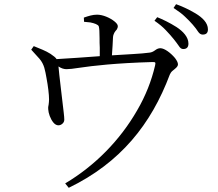

<svg xmlns="http://www.w3.org/2000/svg" viewBox="-20 -829 1040 916"><path d="M381 -725 380 -745C403 -753 422 -759 443 -759C471 -759 505 -744 526 -727C537 -718 542 -711 542 -704C542 -698 540 -693 537 -688C529 -679 520 -669 519 -649C518 -638 518 -625 517 -610C516 -594 515 -579 514 -565C547 -567 580 -569 613 -571C646 -573 673 -575 694 -578C703 -579 712 -583 721 -590C729 -596 737 -599 745 -599C765 -599 795 -576 815 -552C824 -540 829 -530 829 -522C829 -510 815 -501 803 -491C797 -486 793 -480 790 -473C701 -236 555 -53 308 67L291 46C434 -39 553 -161 634 -302C675 -372 703 -444 720 -517C723 -532 722 -533 707 -533C531 -528 422 -515 361 -506C330 -501 309 -499 297 -499C285 -499 272 -503 259 -512C260 -495 265 -455 270 -411C275 -367 280 -323 284 -292C287 -261 290 -251 279 -240C268 -229 250 -226 235 -244C220 -262 211 -289 210 -308C209 -314 210 -321 212 -330C213 -338 214 -346 214 -355C214 -378 209 -419 202 -456C195 -493 192 -521 168 -549C155 -563 142 -577 129 -592L141 -609C170 -597 198 -587 221 -572C236 -562 246 -554 250 -547C306 -550 388 -556 456 -561C456 -573 456 -587 456 -602C455 -617 455 -632 455 -647C455 -675 454 -695 451 -704C447 -712 431 -718 411 -722C401 -723 391 -724 381 -725ZM717 -730 730 -747C753 -738 789 -721 822 -700C854 -679 879 -652 879 -621C879 -604 871 -595 854 -595C846 -595 839 -600 833 -610C820 -629 799 -656 771 -685C757 -700 739 -715 717 -730ZM808 -791 820 -809C843 -801 880 -785 913 -765C946 -745 972 -720 972 -689C972 -672 964 -664 947 -664C938 -664 931 -669 925 -678C913 -697 890 -724 863 -749C850 -762 831 -776 808 -791Z"/></svg>

Font: CJK Symbols
Style: Regular
Weight: 400
Designer: Ryoko NISHIZUKA 西塚涼子 (kana & ideographs); Frank Grießhammer (serif-style Latin); Paul D. Hunt (sans serif–style Latin); 
Foundry: Unicode
Version: Version 2.000;hotconv 1.1.0;makeotfexe 2.6.0